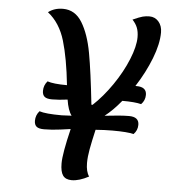

<svg xmlns="http://www.w3.org/2000/svg" viewBox="-52 -747 721 819"><g transform="rotate(5 308.5 -337.5)"><path d="M569 -365Q569 -341 552 -324Q525 -331 471 -331Q436 -288 401 -261Q469 -269 505 -269Q548 -269 548 -235Q548 -211 531 -194Q505 -201 440 -201Q405 -201 368 -198Q356 -146 350 -113Q344 -80 344 -54Q344 -17 358 3Q317 25 285 25Q259 25 247.5 9Q236 -7 236 -43Q236 -85 262 -192Q255 -191 218.5 -186Q182 -181 149 -181Q126 -181 116.5 -189Q107 -197 107 -214Q107 -238 123 -256Q149 -247 219 -247Q231 -247 261 -249Q245 -270 238 -316Q201 -311 172 -311Q149 -311 139.5 -319Q130 -327 130 -344Q130 -368 146 -386Q172 -377 230 -377Q218 -491 196 -565Q174 -639 122 -680Q148 -700 185 -700Q237 -700 267 -651Q297 -602 311.5 -522.5Q326 -443 341 -303H346Q389 -343 427.5 -399Q466 -455 489 -511.5Q512 -568 512 -607Q512 -630 505.5 -647Q499 -664 484 -680Q513 -693 526.5 -696.5Q540 -700 555 -700Q579 -700 594.5 -682Q610 -664 610 -636Q610 -587 585.5 -524Q561 -461 521 -399H526Q569 -399 569 -365Z"/></g></svg>

Font: Lemonada Light
Style: Regular
Weight: 300
Designer: Mohamed Gaber (Arabic) Eduardo Tunni (Latin)
Foundry: Kief Type Foundry
Version: Version 3.006